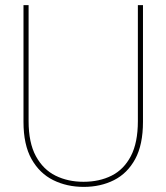

<svg xmlns="http://www.w3.org/2000/svg" viewBox="-20 -720 651 752"><path d="M308 12Q242 12 188.5 -14.5Q135 -41 103.5 -97Q72 -153 72 -243V-700H92V-246Q92 -161 120.5 -108.5Q149 -56 197.5 -32Q246 -8 307 -8Q369 -8 417 -32Q465 -56 492.5 -108.5Q520 -161 520 -246V-700H540V-243Q540 -153 509.5 -97Q479 -41 426.5 -14.5Q374 12 308 12Z"/></svg>

Font: DM Sans 12pt Thin
Style: Regular
Weight: 250
Version: Version 4.004;gftools[0.9.30]